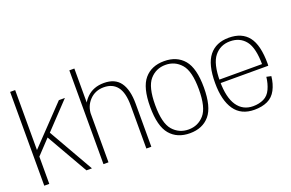

<svg xmlns="http://www.w3.org/2000/svg" viewBox="-98 -1145 2291 1510"><g transform="rotate(-20 1048.0 -390.0)"><path d="M57 0H99V-249.5L94.5 -223.5L217.5 -354L206.5 -355L410 0H456L238 -381.5L234.5 -370L445.5 -593H395L85 -268.5L99 -265.5V-785H57Z M552.5 0H594.5V-785H552.5ZM911.5 0H953V-360Q953 -476.5 909.5 -537.8Q866 -599 773 -599Q684.5 -599 629.2 -544.8Q574 -490.5 574 -423L594 -396.5Q594 -468.5 641 -518Q688 -567.5 760 -567.5Q834 -567.5 872.8 -517.2Q911.5 -467 911.5 -360Z M1276.5 4.5Q1382.5 4.5 1441.8 -65.5Q1501 -135.5 1501 -297Q1501 -458.5 1441.8 -528.5Q1382.5 -598.5 1276.5 -598.5Q1170 -598.5 1110.8 -528.5Q1051.5 -458.5 1051.5 -297Q1051.5 -135.5 1110.8 -65.5Q1170 4.5 1276.5 4.5ZM1276.5 -27Q1197 -27 1145.2 -86Q1093.5 -145 1093.5 -297Q1093.5 -448.5 1145.2 -507.8Q1197 -567 1276.5 -567Q1355.5 -567 1407.2 -507.8Q1459 -448.5 1459 -297Q1459 -145 1407.2 -86Q1355.5 -27 1276.5 -27Z M1816.5 4.5V-25.5Q1730.5 -25.5 1683.5 -94.2Q1636.5 -163 1636.5 -298.5Q1636.5 -445.5 1686 -506.5Q1735.5 -567.5 1817 -567.5Q1900 -567.5 1946.8 -507.8Q1993.5 -448 1993.5 -305.5L1998.5 -313H1629.5V-284H2035Q2036 -292 2036 -300.5Q2036 -456.5 1981.5 -527Q1927 -597.5 1817 -597.5Q1710 -597.5 1652.8 -526Q1595.5 -454.5 1595.5 -298.5Q1595.5 -154 1650.2 -74.8Q1705 4.5 1816.5 4.5ZM1816.5 -25.5V4.5Q1880 4.5 1926.2 -17Q1972.5 -38.5 1998 -87.2Q2023.5 -136 2030 -199L1991 -207.5Q1985 -153 1964.5 -108Q1944 -63 1904.8 -44.2Q1865.5 -25.5 1816.5 -25.5Z"/></g></svg>

Font: Anybody UltraCondensed Thin ExtraLight
Style: Regular
Weight: 250
Version: Version 1.111